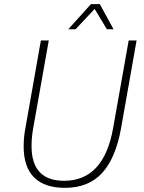

<svg xmlns="http://www.w3.org/2000/svg" viewBox="-20 -895 695 925"><path d="M94 -189Q94 -233 102 -276L177 -700H215L140 -278Q132 -235 132 -191Q132 -24 289 -24Q480 -24 525 -278L600 -700H638L563 -276Q537 -132 471.5 -61Q406 10 293 10Q195 10 144.5 -40Q94 -90 94 -189ZM418 -875H461L527 -754H495L436 -852L344 -754H309Z"/></svg>

Font: Sarabun Thin
Style: Italic
Weight: 250
Italic angle: -10°
Designer: Suppakit Chalermlarp | Katatrad Co.,Ltd.
Foundry: Cadson Demak Co.,Ltd.
Version: Version 1.000; ttfautohint (v1.6)